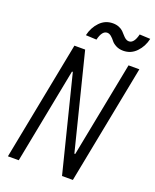

<svg xmlns="http://www.w3.org/2000/svg" viewBox="-203 -1276 1118 1389"><g transform="rotate(20 356.0 -582.0)"><path d="M404.3 -1085.9Q364.6 -1085.9 347 -1012.4L264.3 -1016.3Q278.6 -1078.8 319.7 -1121.4Q360.7 -1164.1 419.9 -1164.1Q446 -1164.1 466.8 -1155.6Q487.6 -1147.1 500 -1134.8Q512.4 -1122.4 522.8 -1110Q533.2 -1097.7 544.9 -1089.2Q556.6 -1080.7 570.3 -1080.7Q610.7 -1080.7 628.3 -1154.3L710.9 -1150.4Q697.3 -1088.5 655.9 -1045.6Q614.6 -1002.6 555.3 -1002.6Q523.4 -1002.6 499 -1015.6Q474.6 -1028.6 462.9 -1044.3Q451.2 -1059.9 435.9 -1072.9Q420.6 -1085.9 404.3 -1085.9ZM117.2 0H33.9L212.2 -916.7H294.9L479.2 -182.3H485.7L628.9 -916.7H712.2L533.9 0H450.5L266.3 -734.4H259.8Z"/></g></svg>

Font: TypoPRO Monoid
Style: Italic
Weight: 400
Width: 4
Italic angle: -11°
Monospace: yes
Version: Version 0.61